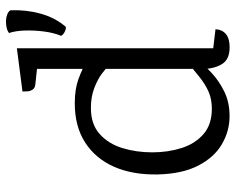

<svg xmlns="http://www.w3.org/2000/svg" viewBox="-93 -682 790 644"><g transform="rotate(-90 302.0 -360.0)"><path d="M513.3 -724.7Q520.3 -730.3 531.3 -732.8Q542.3 -735.3 554.3 -734.9Q566.3 -734.5 576 -730.6Q585.6 -726.8 589.6 -719.7Q591.6 -667 578.1 -618.5Q564.5 -569.9 534.4 -534.8Q531.2 -532.8 523.7 -535.3Q516.1 -537.7 510.1 -542.5Q504 -547.3 504 -550.5Q514.2 -575.2 518.4 -607.6Q522.6 -640.1 521.6 -671.6Q520.6 -703 513.3 -724.7ZM462.1 -698.4V-39.8L525.9 -32.2Q525.1 -10.6 510.3 2.3Q495.5 15.2 465.4 15.2Q424 15.2 408.5 -11.3Q393 -37.7 393 -73.5V-630.9L340.6 -636.5Q328.7 -637.7 323.5 -645.5Q318.2 -653.3 317.6 -663.4Q317 -673.6 317 -679.6ZM427.8 -460.2 401.6 -391Q395.7 -399.3 376.8 -413.4Q357.9 -427.5 328.6 -438.8Q299.3 -450.1 261.6 -450.1Q207.5 -450.1 174.7 -420.9Q141.9 -391.7 127.4 -344.7Q113 -297.8 113 -244.1Q113 -191.3 127.6 -145.6Q142.2 -100 174.5 -72.2Q206.8 -44.4 259.3 -44.4Q290.8 -44.4 315.5 -55Q340.3 -65.7 364.4 -84.9Q388.5 -104.1 417.1 -128.4L424.9 -92.2Q406.8 -70.7 379.8 -45.5Q352.8 -20.3 316.9 -2.7Q281.1 15 234.1 15Q184.5 15 140.4 -10.7Q96.4 -36.3 68.7 -89.8Q40.9 -143.3 38.9 -225.8Q37.2 -310.2 64.8 -372.7Q92.5 -435.1 146.4 -469.7Q200.4 -504.2 277.5 -504.2Q325.1 -504.2 359 -491.8Q392.8 -479.4 427.8 -460.2Z"/></g></svg>

Font: Karma Variable Light
Style: Regular
Weight: 300
Designer: Joana Correia
Foundry: Indian Type Foundry
Version: Version 3.000